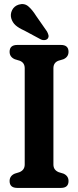

<svg xmlns="http://www.w3.org/2000/svg" viewBox="-20 -920 383 940"><path d="M241.5 -114.5Q241.5 -87.5 267.5 -77L290.5 -70Q315.5 -59 315.5 -33.5Q315.5 0 278 0H65Q27 0 27 -33.5Q27 -59 52.5 -70L75 -77Q101 -87.5 101 -114.5V-586Q101 -613 77 -622.5L52.5 -630Q27 -641 27 -666.5Q27 -700 65 -700H278Q315.5 -700 315.5 -666.5Q315.5 -641 290.5 -630L265.5 -622.5Q241.5 -613 241.5 -586ZM157 -842 210 -766Q215 -757 217.2 -748.2Q219.5 -739.5 214 -731.5Q208.5 -725 199 -723.8Q189.5 -722.5 181 -726.5L99 -770.5Q71 -783 56 -796.5Q41 -810 35 -830.5Q29.5 -851 39.5 -870.8Q49.5 -890.5 72 -897.5Q99 -905.5 118.5 -889Q138 -872.5 157 -842Z"/></svg>

Font: Fraunces 144pt SuperSoft SemiBold
Style: Regular
Weight: 600
Version: Version 1.000;[b76b70a41]